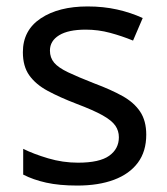

<svg xmlns="http://www.w3.org/2000/svg" viewBox="-20 -566 519 596"><path d="M434 -148Q434 -96 408 -61Q382 -26 334 -8Q286 10 220 10Q164 10 123.5 1Q83 -8 52 -24V-104Q84 -88 129.5 -74.5Q175 -61 222 -61Q289 -61 319 -82.5Q349 -104 349 -140Q349 -160 338 -176Q327 -192 298.5 -208Q270 -224 217 -244Q165 -264 128 -284Q91 -304 71 -332Q51 -360 51 -404Q51 -472 106.5 -509Q162 -546 252 -546Q301 -546 343.5 -536.5Q386 -527 423 -510L393 -440Q359 -454 322 -464Q285 -474 246 -474Q192 -474 163.5 -456.5Q135 -439 135 -409Q135 -387 148 -371.5Q161 -356 191.5 -341.5Q222 -327 273 -307Q324 -288 360 -268Q396 -248 415 -219.5Q434 -191 434 -148Z"/></svg>

Font: lgurmukhi15
Style: Book
Weight: 400
Designer: Jelle Bosma - Monotype Design Team
Foundry: Monotype Imaging Inc.
Version: Version 2.003